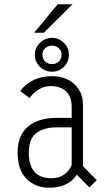

<svg xmlns="http://www.w3.org/2000/svg" viewBox="-20 -869 490 900"><path d="M140 -715.5 250.5 -849H320L185.5 -715.5ZM224 -533Q190.5 -533 167 -556Q143.5 -579 143.5 -612.5Q143.5 -645 167.2 -668.2Q191 -691.5 224 -691.5Q256 -691.5 279.5 -668.2Q303 -645 303 -612.5Q303 -579 279.8 -556Q256.5 -533 224 -533ZM224 -568.5Q242.5 -568.5 255.5 -580.8Q268.5 -593 268.5 -613.5Q268.5 -631 255.5 -643Q242.5 -655 224 -655Q205 -655 192 -643.2Q179 -631.5 179 -613.5Q179 -593 191.8 -580.8Q204.5 -568.5 224 -568.5ZM399 9.5 340 -50Q299.5 11 211 11Q145 11 103.8 -31.2Q62.5 -73.5 62.5 -154Q62.5 -234 110.8 -275.2Q159 -316.5 246 -316.5H316V-366.5Q316 -417.5 289 -441.5Q262 -465.5 218 -465.5Q186.5 -465.5 160 -448.8Q133.5 -432 119 -409.5L75 -442Q94.5 -471.5 133.8 -491.8Q173 -512 223.5 -512Q261.5 -512 293.8 -497.8Q326 -483.5 347.5 -452.2Q369 -421 369 -377.5V-90L433.5 -24.5ZM222 -33.5Q257 -33.5 281.5 -51.2Q306 -69 316 -96V-272H248Q183 -272 149 -244.2Q115 -216.5 115 -153Q115 -33.5 222 -33.5Z"/></svg>

Font: League Mono Condensed UltraLight
Style: Regular
Weight: 200
Width: 1
Designer: Tyler Finck
Foundry: The League of Moveable Type / Tyler Finck
Version: Version 2.210